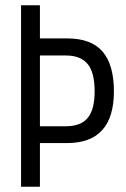

<svg xmlns="http://www.w3.org/2000/svg" viewBox="-20 -710 480 730"><path d="M413.1 -362.8Q413.1 -166 234.9 -166H131.8V0H60.1V-689.9H131.8V-564H234.9Q327.1 -564 370.1 -513.7Q413.1 -463.4 413.1 -362.8ZM313.5 -261.7Q339.8 -293 339.8 -362.8Q339.8 -434.1 313.5 -466.3Q286.6 -499 231 -499H131.8V-230H231Q287.1 -230 313.5 -261.7Z"/></svg>

Font: D-DIN Condensed
Style: Regular
Weight: 400
Width: 3
Designer: Charles Nix
Foundry: Datto Inc.
Version: Version 1.00